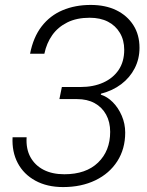

<svg xmlns="http://www.w3.org/2000/svg" viewBox="-20 -749 596 779"><path d="M236 10Q171 10 123.5 -16Q76 -42 52 -87.5Q28 -133 31 -192H88Q85 -145 103.5 -111.5Q122 -78 157 -60Q192 -42 241 -42Q329 -42 378 -89.5Q427 -137 427 -214Q427 -254 410.5 -284Q394 -314 364 -330.5Q334 -347 292 -347H221L231 -396H307Q359 -396 399 -414Q439 -432 461.5 -465.5Q484 -499 484 -547Q484 -586 466.5 -615.5Q449 -645 418 -661Q387 -677 344 -677Q291 -677 253 -658Q215 -639 192 -606.5Q169 -574 160 -531H102Q115 -598 149 -642Q183 -686 234 -707.5Q285 -729 348 -729Q408 -729 452 -707.5Q496 -686 521 -647Q546 -608 546 -555Q546 -510 526.5 -472Q507 -434 472 -407.5Q437 -381 390 -369L389 -365Q415 -357 437.5 -334.5Q460 -312 474 -279.5Q488 -247 488 -211Q488 -145 456 -95Q424 -45 367 -17.5Q310 10 236 10Z"/></svg>

Font: Mona Sans ExtraLight Light
Style: Italic
Weight: 300
Italic angle: -11.6951°
Version: Version 2.000